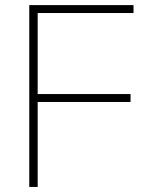

<svg xmlns="http://www.w3.org/2000/svg" viewBox="-20 -739 577 759"><path d="M507.8 -718.8V-687.5H128.9V-367.2H496.1V-335.9H128.9V0H95.7V-718.8Z"/></svg>

Font: Min Sans VF VF
Style: Regular
Weight: 400
Designer: Jinseong-Kim, NotoSansCJK, Nunito
Foundry: Jinseong-Kim
Version: Version 1.420;Glyphs 3.1.2 (3151)